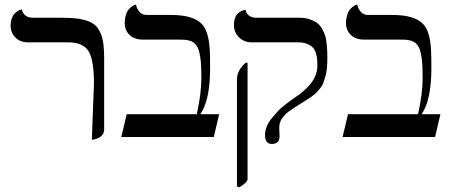

<svg xmlns="http://www.w3.org/2000/svg" viewBox="-20 -598 1964 838"><path d="M380.9 11.7 390.1 -234.4Q390.1 -335.9 366.5 -374.5Q342.8 -413.1 277.8 -413.1H103Q68.4 -413.1 47.4 -434.1Q26.4 -455.1 26.4 -486.8Q26.4 -504.4 31.5 -518.1Q36.6 -531.7 43.7 -538.8Q50.8 -545.9 57.9 -550.3Q64.9 -554.7 70.3 -555.7L75.2 -557.1Q84 -520.5 124 -520.5H250Q287.6 -520.5 314.5 -517.3Q341.3 -514.2 362.8 -506.3Q384.3 -498.5 397.2 -486.1Q410.2 -473.6 418.9 -453.1Q427.7 -432.6 431.2 -406.5Q434.6 -380.4 434.6 -343.8V-33.2Q434.6 -21.5 429 -12.5Q423.3 -3.4 415.5 1Q407.7 5.4 399.9 8.1Q392.1 10.7 386.7 11.2Z M727.5 -532.7Q828.6 -532.7 864.7 -488.8Q891.6 -456.1 895.5 -379.4Q897 -355 897 -301.8Q897 -161.1 854.5 -99.6H936.5L913.1 0H509.3L533.2 -99.6H838.9Q858.9 -190.4 858.9 -256.3Q858.9 -286.1 857.9 -308.3Q856.9 -330.6 854 -348.4Q851.1 -366.2 847.7 -378.2Q844.2 -390.1 837.6 -399.2Q831.1 -408.2 824.2 -413.1Q817.4 -418 806.2 -420.9Q794.9 -423.8 783.9 -424.6Q772.9 -425.3 756.3 -425.3H602.1Q566.4 -425.3 545.4 -445.6Q524.4 -465.8 524.4 -497.1Q524.4 -517.1 529.5 -533Q534.7 -548.8 541.7 -556.9Q548.8 -564.9 555.9 -570.1Q563 -575.2 568.4 -576.7L573.2 -578.1Q577.6 -558.6 589.6 -545.7Q601.6 -532.7 620.6 -532.7Z M1024.4 219.7 1014.2 215.8V-251Q1014.2 -291 1052.2 -324.2H1060.5V183.6Q1060.5 198.2 1024.4 219.7ZM1198.7 -38.1Q1198.7 -35.6 1199.5 -23.4Q1200.2 -11.2 1200.2 -3.4Q1200.2 30.3 1166.5 30.3Q1136.7 30.3 1136.7 -7.8Q1136.7 -26.4 1144 -45.2Q1151.4 -64 1166 -81.8Q1180.7 -99.6 1193.4 -113.3Q1206.1 -127 1226.3 -142.3Q1246.6 -157.7 1254.6 -163.6Q1262.7 -169.4 1278.3 -180.2Q1286.6 -185.5 1297.9 -194.8Q1309.1 -204.1 1325.9 -221.2Q1342.8 -238.3 1354 -262Q1365.2 -285.6 1365.2 -309.6Q1365.2 -326.7 1364.5 -337.6Q1363.8 -348.6 1359.1 -364.5Q1354.5 -380.4 1346.2 -389.6Q1337.9 -398.9 1321.8 -406Q1305.7 -413.1 1282.7 -413.1H1080.1Q1045.4 -413.1 1023.2 -435.1Q1001 -457 1001 -488.3Q1001 -506.8 1006.1 -520.3Q1011.2 -533.7 1018.8 -540Q1026.4 -546.4 1033.9 -550Q1041.5 -553.7 1046.9 -554.2L1051.8 -554.7Q1059.6 -520.5 1100.6 -520.5H1287.1Q1312 -520.5 1331.5 -513.9Q1351.1 -507.3 1363.8 -498Q1376.5 -488.8 1385.5 -472.7Q1394.5 -456.5 1398.9 -443.1Q1403.3 -429.7 1405.5 -409.2Q1407.7 -388.7 1408.2 -376.2Q1408.7 -363.8 1408.7 -344.2Q1408.7 -320.8 1407 -301.3Q1405.3 -281.7 1400.6 -265.6Q1396 -249.5 1391.8 -237.5Q1387.7 -225.6 1378.4 -214.1Q1369.1 -202.6 1362.8 -195.6Q1356.4 -188.5 1343 -178.7Q1329.6 -168.9 1321.3 -163.8Q1313 -158.7 1295.9 -147.9Q1276.9 -136.2 1268.1 -130.6Q1259.3 -125 1245.4 -115.2Q1231.4 -105.5 1225.1 -98.4Q1218.8 -91.3 1211.4 -81.5Q1204.1 -71.8 1201.4 -61Q1198.7 -50.3 1198.7 -38.1Z M1693.4 -532.7Q1794.4 -532.7 1830.6 -488.8Q1857.4 -456.1 1861.3 -379.4Q1862.8 -355 1862.8 -301.8Q1862.8 -161.1 1820.3 -99.6H1902.3L1878.9 0H1475.1L1499 -99.6H1804.7Q1824.7 -190.4 1824.7 -256.3Q1824.7 -286.1 1823.7 -308.3Q1822.8 -330.6 1819.8 -348.4Q1816.9 -366.2 1813.5 -378.2Q1810.1 -390.1 1803.5 -399.2Q1796.9 -408.2 1790 -413.1Q1783.2 -418 1772 -420.9Q1760.7 -423.8 1749.8 -424.6Q1738.8 -425.3 1722.2 -425.3H1567.9Q1532.2 -425.3 1511.2 -445.6Q1490.2 -465.8 1490.2 -497.1Q1490.2 -517.1 1495.4 -533Q1500.5 -548.8 1507.6 -556.9Q1514.6 -564.9 1521.7 -570.1Q1528.8 -575.2 1534.2 -576.7L1539.1 -578.1Q1543.5 -558.6 1555.4 -545.7Q1567.4 -532.7 1586.4 -532.7Z"/></svg>

Font: Libertinage
Style: b
Weight: 400
Designer: OSP
Foundry: OSP
Version: Version 1.0; 2008; OFL relea